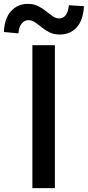

<svg xmlns="http://www.w3.org/2000/svg" viewBox="-70 -970 453 990"><path d="M97 0V-737H213V0ZM239 -792Q208 -792 185.5 -803Q163 -814 145 -829Q127 -844 110.5 -855Q94 -866 76 -866Q57 -866 42.5 -849.5Q28 -833 25 -798L-50 -805Q-47 -875 -13 -912.5Q21 -950 73 -950Q104 -950 126.5 -938.5Q149 -927 167 -912.5Q185 -898 201.5 -886.5Q218 -875 236 -875Q256 -875 269 -892Q282 -909 285 -943L363 -938Q359 -866 325.5 -829Q292 -792 239 -792Z"/></svg>

Font: Source Han Sans TC Medium
Style: Regular
Weight: 500
Designer: Ryoko NISHIZUKA Ë•øÂ°öÊ∂ºÂ≠ê (kana, bopomofo & ideographs); Paul D. Hunt (Latin, Greek & Cyrillic); Sandoll Communicatio
Foundry: Adobe
Version: Version 2.004;hotconv 1.0.118;makeotfexe 2.5.65603